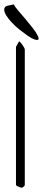

<svg xmlns="http://www.w3.org/2000/svg" viewBox="-41 -872 200 892"><path d="M47.9 -680.7Q50.8 -678.7 55.2 -673.8Q59.6 -668.9 63.5 -663.1Q67.4 -657.2 70.8 -651.4Q74.2 -645.5 74.2 -641.6V-12.7Q74.2 -9.8 68.8 -4.9Q63.5 0 59.6 0Q56.6 0 52.2 -2Q47.9 -3.9 43.5 -5.4Q39.1 -6.8 36.1 -9.3Q33.2 -11.7 33.2 -12.7V-654.3ZM23.4 -851.6Q26.4 -842.8 42 -824.7Q57.6 -806.6 75.7 -785.2Q93.8 -763.7 110.4 -742.7Q127 -721.7 133.8 -707Q141.6 -691.4 136.7 -688Q131.8 -684.6 118.7 -689Q105.5 -693.4 87.4 -706.1Q69.3 -718.8 50.3 -733.9Q31.2 -749 14.6 -766.6Q-2 -784.2 -11.7 -799.8Q-21.5 -815.4 -21.5 -827.6Q-21.5 -839.8 -8.8 -844.7Z"/></svg>

Font: The Girl Next Door
Style: Regular
Weight: 400
Designer: Kimberly Geswein
Foundry: Kimberly Geswein
Version: Version 1.002 2010